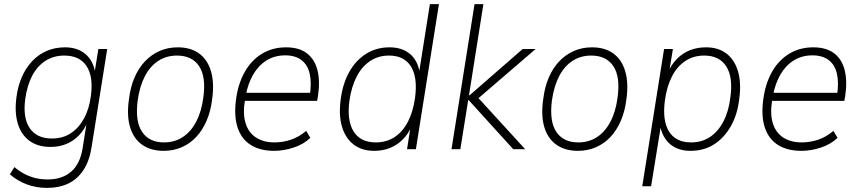

<svg xmlns="http://www.w3.org/2000/svg" viewBox="-20 -725 4179 933"><path d="M208 188Q155 188 109 170.5Q63 153 28 122L50 87Q75 108 100.5 121Q126 134 153.5 140.5Q181 147 212 147Q282 147 326 109Q370 71 382 -8L402 -134H406Q390 -94 363 -66.5Q336 -39 301.5 -25Q267 -11 226 -11Q164 -11 123.5 -40.5Q83 -70 66.5 -124.5Q50 -179 60 -253Q67 -307 86.5 -351.5Q106 -396 137 -428.5Q168 -461 208 -478Q248 -495 296 -495Q356 -495 395 -462.5Q434 -430 443 -369H439L458 -487H501L425 -10Q415 56 386 100.5Q357 145 312.5 166.5Q268 188 208 188ZM232 -52Q285 -52 324 -77.5Q363 -103 388.5 -150Q414 -197 422 -261Q434 -353 400.5 -404Q367 -455 292 -455Q241 -455 201 -429.5Q161 -404 136.5 -357Q112 -310 103 -246Q90 -154 124 -103Q158 -52 232 -52Z M775 8Q713 8 671 -21.5Q629 -51 612 -107.5Q595 -164 607 -245Q614 -303 634 -349Q654 -395 685 -427.5Q716 -460 756 -477.5Q796 -495 844 -495Q906 -495 947 -465.5Q988 -436 1005 -379.5Q1022 -323 1011 -243Q1004 -185 984 -138.5Q964 -92 933.5 -59.5Q903 -27 863 -9.5Q823 8 775 8ZM777 -33Q828 -33 867.5 -58.5Q907 -84 933 -133Q959 -182 968 -251Q982 -352 947.5 -403.5Q913 -455 840 -455Q789 -455 749.5 -429.5Q710 -404 684.5 -355.5Q659 -307 649 -237Q636 -135 670.5 -84Q705 -33 777 -33Z M1312 8Q1245 8 1199.5 -20Q1154 -48 1135 -104Q1116 -160 1127 -242Q1137 -318 1169 -375Q1201 -432 1252.5 -463.5Q1304 -495 1370 -495Q1434 -495 1472 -465.5Q1510 -436 1523 -382.5Q1536 -329 1525 -257L1521 -235H1154L1161 -274H1505L1485 -258Q1495 -323 1485 -366.5Q1475 -410 1445 -433Q1415 -456 1366 -456Q1315 -456 1275.5 -431.5Q1236 -407 1210.5 -363Q1185 -319 1174 -260L1171 -243Q1159 -174 1173 -127.5Q1187 -81 1223.5 -57Q1260 -33 1314 -33Q1353 -33 1392 -45.5Q1431 -58 1468 -89L1488 -55Q1454 -23 1406 -7.5Q1358 8 1312 8Z M1799 8Q1738 8 1698 -23Q1658 -54 1641.5 -110.5Q1625 -167 1636 -245Q1646 -320 1677.5 -376Q1709 -432 1759 -463.5Q1809 -495 1873 -495Q1933 -495 1971.5 -463.5Q2010 -432 2020 -370H2016L2069 -705H2113L2001 0H1958L1976 -116H1982Q1965 -75 1937.5 -47.5Q1910 -20 1875 -6Q1840 8 1799 8ZM1806 -33Q1859 -33 1898.5 -59.5Q1938 -86 1963 -135Q1988 -184 1997 -251Q2010 -349 1977 -402Q1944 -455 1870 -455Q1818 -455 1778 -428Q1738 -401 1713 -352.5Q1688 -304 1678 -236Q1665 -139 1698.5 -86Q1732 -33 1806 -33Z M2174 0 2286 -705H2329L2259 -262H2262L2520 -487H2583L2289 -234L2287 -268L2532 0H2474L2258 -238H2255L2217 0Z M2788 8Q2726 8 2684 -21.5Q2642 -51 2625 -107.5Q2608 -164 2620 -245Q2627 -303 2647 -349Q2667 -395 2698 -427.5Q2729 -460 2769 -477.5Q2809 -495 2857 -495Q2919 -495 2960 -465.5Q3001 -436 3018 -379.5Q3035 -323 3024 -243Q3017 -185 2997 -138.5Q2977 -92 2946.5 -59.5Q2916 -27 2876 -9.5Q2836 8 2788 8ZM2790 -33Q2841 -33 2880.5 -58.5Q2920 -84 2946 -133Q2972 -182 2981 -251Q2995 -352 2960.5 -403.5Q2926 -455 2853 -455Q2802 -455 2762.5 -429.5Q2723 -404 2697.5 -355.5Q2672 -307 2662 -237Q2649 -135 2683.5 -84Q2718 -33 2790 -33Z M3101 180 3207 -487H3250L3231 -371H3225Q3243 -413 3271 -440.5Q3299 -468 3334 -481.5Q3369 -495 3411 -495Q3471 -495 3510.5 -464.5Q3550 -434 3566.5 -377.5Q3583 -321 3572 -242Q3563 -166 3530.5 -110Q3498 -54 3449 -23Q3400 8 3335 8Q3276 8 3237.5 -23.5Q3199 -55 3187 -117H3192L3144 180ZM3338 -33Q3391 -33 3430.5 -59.5Q3470 -86 3495.5 -135Q3521 -184 3529 -251Q3543 -349 3509.5 -402Q3476 -455 3402 -455Q3350 -455 3310 -428.5Q3270 -402 3245 -353Q3220 -304 3211 -237Q3198 -139 3231 -86Q3264 -33 3338 -33Z M3874 8Q3807 8 3761.5 -20Q3716 -48 3697 -104Q3678 -160 3689 -242Q3699 -318 3731 -375Q3763 -432 3814.5 -463.5Q3866 -495 3932 -495Q3996 -495 4034 -465.5Q4072 -436 4085 -382.5Q4098 -329 4087 -257L4083 -235H3716L3723 -274H4067L4047 -258Q4057 -323 4047 -366.5Q4037 -410 4007 -433Q3977 -456 3928 -456Q3877 -456 3837.5 -431.5Q3798 -407 3772.5 -363Q3747 -319 3736 -260L3733 -243Q3721 -174 3735 -127.5Q3749 -81 3785.5 -57Q3822 -33 3876 -33Q3915 -33 3954 -45.5Q3993 -58 4030 -89L4050 -55Q4016 -23 3968 -7.5Q3920 8 3874 8Z"/></svg>

Font: Nunito Sans 10pt SemiCondensed ExtraLight
Style: Italic
Weight: 250
Width: 4
Italic angle: -9°
Designer: Vernon Adams
Foundry: Vernon Adams
Version: Version 3.101;gftools[0.9.27]